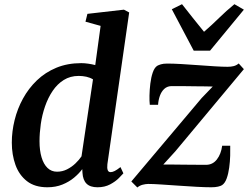

<svg xmlns="http://www.w3.org/2000/svg" viewBox="-20 -862 1156 894"><path d="M480 -97.5Q478 -79.5 481.5 -70Q485 -60.5 495 -60.5Q503.5 -60.5 514 -65.8Q524.5 -71 541 -84L554.5 -55Q549 -48.5 533.5 -32.8Q518 -17 492.8 -3.5Q467.5 10 434 10Q400 10 383 -6.8Q366 -23.5 364 -57.5L363 -74.5Q348.5 -54.5 325.2 -35Q302 -15.5 270.8 -2.8Q239.5 10 200.5 10Q142 10 105.5 -18.5Q69 -47 52 -94.2Q35 -141.5 35 -198Q35 -250 48 -302.8Q61 -355.5 87 -403Q113 -450.5 151.8 -487.8Q190.5 -525 242.2 -546.5Q294 -568 358.5 -568Q373.5 -568 390.8 -565.5Q408 -563 423.5 -559L448.5 -741.5L378 -761L387 -797.5L557 -817L581.5 -804ZM413 -492.5Q399 -501 381.8 -504.8Q364.5 -508.5 346.5 -508.5Q307 -508.5 276.8 -489.5Q246.5 -470.5 225 -438.5Q203.5 -406.5 189.8 -366.8Q176 -327 170 -284.8Q164 -242.5 164 -204Q164 -161.5 173.5 -129.5Q183 -97.5 201.2 -80Q219.5 -62.5 245.5 -62.5Q270.5 -62.5 292.2 -73.5Q314 -84.5 331.2 -101Q348.5 -117.5 359.5 -134ZM970.5 -459Q957 -459.5 936.2 -459.8Q915.5 -460 891.5 -460.2Q867.5 -460.5 844.8 -460.8Q822 -461 803.8 -461Q785.5 -461 776.5 -461Q757.5 -460 744.5 -447.8Q731.5 -435.5 724.5 -416Q717.5 -396.5 716 -374H677.5Q675.5 -391 676 -417.5Q676.5 -444 680 -472.8Q683.5 -501.5 691.2 -524.2Q699 -547 712 -555.5Q718 -559 729.2 -562.5Q740.5 -566 759 -566Q786 -566 824.2 -563.8Q862.5 -561.5 903.5 -558.5Q944.5 -555.5 980.8 -553.2Q1017 -551 1040 -551Q1055.5 -551 1068.2 -554.2Q1081 -557.5 1091.5 -566.5L1115.5 -540L796.5 -157.5L740.5 -96Q760.5 -96 786.8 -95.8Q813 -95.5 841 -95.2Q869 -95 894.5 -94.8Q920 -94.5 939 -94.5Q970.5 -94.5 990 -119.8Q1009.5 -145 1014.5 -183.5H1052Q1052.5 -164.5 1051.8 -137Q1051 -109.5 1047.2 -81.5Q1043.5 -53.5 1035.5 -31.2Q1027.5 -9 1014 0Q1008 4 995.2 7Q982.5 10 964 10Q936 10 895.5 7.8Q855 5.5 811.5 2.5Q768 -0.5 730.5 -3Q693 -5.5 670 -5.5Q658.5 -5.5 644.2 -1.8Q630 2 619.5 11L591.5 -17L919 -405.5ZM882 -626 780 -819 827.5 -842.5Q852.5 -811 878 -778.5Q903.5 -746 930 -714Q967 -746 1000 -778.5Q1033 -811 1071.5 -842.5L1115.5 -817L958 -626Z"/></svg>

Font: Merriweather SemiBold
Style: Italic
Weight: 600
Italic angle: -7.8°
Version: Version 2.101